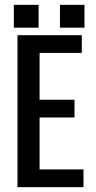

<svg xmlns="http://www.w3.org/2000/svg" viewBox="-20 -771 394 791"><path d="M227 -751H328V-657H227ZM143 -287V-73H324V0H52V-626H317V-553H143V-360H287V-287ZM139 -751V-657H37V-751Z"/></svg>

Font: Teko Regular
Style: Regular
Weight: 400
Designer: Manushi Parikh, Jonny Pinhorn
Foundry: Indian Type Foundry
Version: Version 1.105;PS 1.0;hotconv 1.0.78;makeotf.lib2.5.61930; tt